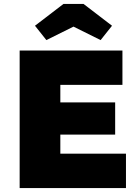

<svg xmlns="http://www.w3.org/2000/svg" viewBox="-20 -957 708 977"><path d="M80 0V-700H603V-525H287V-175H621V0ZM183 -272V-436H566V-272ZM216 -753 158 -826 303 -937H405L550 -826L492 -753L339 -829H369Z"/></svg>

Font: Lexend Deca Black
Style: Regular
Weight: 900
Designer: Bonnie Shaver-Troup, Thomas Jockin
Foundry: Lexend
Version: Version 1.007